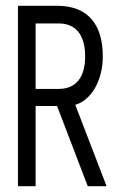

<svg xmlns="http://www.w3.org/2000/svg" viewBox="-20 -643 415 663"><path d="M42 0H103V-277H177L283 0H348L240 -281C298 -298 335 -369 335 -448C335 -555 287 -623 177 -623H42ZM103 -336V-562H183C243 -562 274 -521 274 -448C274 -377 243 -336 183 -336Z"/></svg>

Font: Inconsolata Condensed Thin
Style: Regular
Weight: 100
Width: 3
Monospace: yes
Designer: Raph Levien, Cyreal, Brenton Simpson
Foundry: Raph Levien, Cyreal, Google
Version: Version 3.100